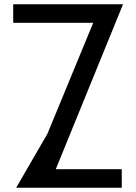

<svg xmlns="http://www.w3.org/2000/svg" viewBox="-20 -882 640 902"><path d="M42 -862V-775H418L203 -254L56 0H552V-87H242L558 -862Z"/></svg>

Font: BackOut Medium
Style: Regular
Weight: 500
Designer: Frank Adebiaye
Foundry: Velvetyne Type Foundry
Version: Version 2.000;hotconv 1.0.109;makeotfexe 2.5.65596